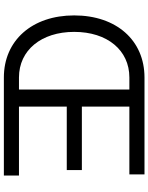

<svg xmlns="http://www.w3.org/2000/svg" viewBox="93 -860 767 993"><g transform="rotate(90 476.5 -363.5)"><path d="M380.7 0H887.8V-78.1H531.2V-325.3H859.4V-403.4H531.2V-649.1H882.1V-727.3H380.7C188.9 -727.3 59.7 -582.4 59.7 -363.6C59.7 -146.3 188.9 0 380.7 0ZM144.9 -363.6C144.9 -535.5 240.1 -649.1 380.7 -649.1H443.2V-78.1H380.7C240.1 -78.1 144.9 -193.2 144.9 -363.6Z"/></g></svg>

Font: Margiela Sans
Style: Regular
Weight: 400
Designer: Stefan Endress, Andreas Faust
Version: Version 1.100;FEAKit 1.0